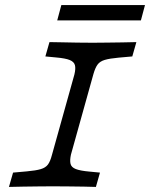

<svg xmlns="http://www.w3.org/2000/svg" viewBox="-20 -737 592 757"><path d="M187.1 -2.4Q162.1 -2.4 131.9 -2Q101.6 -1.6 71.4 -1.2Q41.1 -0.8 15.3 0L31.5 -56.5L85.5 -61.3Q121.8 -64.5 140.7 -70.2Q159.7 -75.8 169 -88.3Q178.2 -100.8 184.7 -125.8L273.4 -443.5Q279 -466.9 275.4 -480.2Q271.8 -493.5 254.8 -500.4Q237.9 -507.3 200.8 -510.5L158.9 -514.5L175 -571Q192.7 -571 221.8 -570.2Q250.8 -569.4 283.9 -569Q316.9 -568.5 345.2 -568.5H346Q371.8 -568.5 401.6 -569Q431.5 -569.4 462.1 -569.8Q492.7 -570.2 517.7 -571L501.6 -514.5L447.6 -509.7Q412.1 -506.5 393.1 -500.8Q374.2 -495.2 364.9 -482.7Q355.6 -470.2 348.4 -445.2L259.7 -127.4Q254.8 -104.8 258.1 -91.1Q261.3 -77.4 278.6 -70.6Q296 -63.7 332.3 -60.5L374.2 -56.5L358.1 0Q340.3 -0.8 311.3 -1.2Q282.3 -1.6 249.6 -2Q216.9 -2.4 187.9 -2.4H187.1ZM205.6 -656.5 221.8 -716.9H551.6L535.5 -656.5Z"/></svg>

Font: Playfair 5pt SemiExpanded Light
Style: Italic
Weight: 300
Width: 6
Italic angle: -15.6°
Designer: Claus Eggers Sørensen
Foundry: Claus Eggers Sørensen
Version: Version 2.203